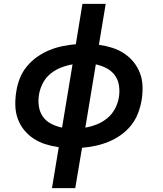

<svg xmlns="http://www.w3.org/2000/svg" viewBox="-20 -755 840 990"><path d="M248 215 283 4Q248 -1 214.5 -11.5Q181 -22 153 -40.5Q125 -59 104 -85Q83 -111 71.5 -143Q60 -175 59 -211Q58 -247 64 -283Q69 -317 82 -350.5Q95 -384 118.5 -412.5Q142 -441 172 -462Q202 -483 235 -496.5Q268 -510 302 -517Q336 -524 371 -527L405 -735H525L490 -524Q526 -519 559 -508.5Q592 -498 620 -479.5Q648 -461 669 -435Q690 -409 702 -377Q714 -345 715 -309Q716 -273 710 -237Q704 -203 691 -169.5Q678 -136 655 -107.5Q632 -79 602 -58Q572 -37 538.5 -23.5Q505 -10 471 -3Q437 4 403 7L368 215ZM420 -97Q450 -102 479 -113.5Q508 -125 533 -145.5Q558 -166 573 -194.5Q588 -223 593 -253Q598 -284 593.5 -314Q589 -344 572 -367Q555 -390 529 -403.5Q503 -417 474 -423ZM300 -97 354 -423Q324 -418 294.5 -406.5Q265 -395 240 -374.5Q215 -354 200.5 -325.5Q186 -297 181 -267Q176 -236 180.5 -206Q185 -176 201.5 -153Q218 -130 244.5 -116.5Q271 -103 300 -97Z"/></svg>

Font: Iosevka Aile Oblique
Style: Bold
Weight: 700
Italic angle: -9°
Designer: Belleve Invis
Foundry: Belleve Invis
Version: Version 31.1.0; ttfautohint (v1.8.4)